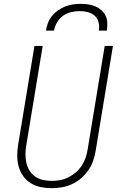

<svg xmlns="http://www.w3.org/2000/svg" viewBox="-20 -975 640 1003"><path d="M249 8Q220 8 191.5 2Q163 -4 140 -18.5Q117 -33 101 -55.5Q85 -78 77.5 -105Q70 -132 70 -161.5Q70 -191 75 -220L160 -735H203L117 -214Q113 -191 113 -168Q113 -145 118 -123.5Q123 -102 134.5 -83.5Q146 -65 164 -52.5Q182 -40 204.5 -35Q227 -30 250 -30Q272 -30 294 -34Q316 -38 337 -48.5Q358 -59 376.5 -75Q395 -91 407.5 -110.5Q420 -130 427.5 -152Q435 -174 438 -195L527 -735H570L480 -189Q476 -163 467 -136.5Q458 -110 442 -86.5Q426 -63 404 -44Q382 -25 356 -13Q330 -1 303 3.5Q276 8 249 8ZM220 -815Q223 -835 230.5 -855Q238 -875 252 -892Q266 -909 284 -921.5Q302 -934 321.5 -941.5Q341 -949 361.5 -952Q382 -955 402 -955Q422 -955 441.5 -952Q461 -949 478.5 -941.5Q496 -934 510 -921.5Q524 -909 532 -892Q540 -875 540.5 -855Q541 -835 538 -815H496Q500 -837 495 -858Q490 -879 475 -892.5Q460 -906 439 -911.5Q418 -917 396 -917Q374 -917 351 -911.5Q328 -906 309 -892.5Q290 -879 278 -858Q266 -837 262 -815Z"/></svg>

Font: Iosevka Aile Extralight
Style: Italic
Weight: 200
Italic angle: -9°
Designer: Belleve Invis
Foundry: Belleve Invis
Version: Version 31.1.0; ttfautohint (v1.8.4)